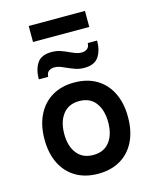

<svg xmlns="http://www.w3.org/2000/svg" viewBox="-132 -988 880 1088"><g transform="rotate(-15 308.0 -443.5)"><path d="M308 12Q232.5 12 177.5 -20.5Q122.5 -53 92.8 -112.8Q63 -172.5 63 -255Q63 -336.5 92.8 -396.8Q122.5 -457 177.5 -490Q232.5 -523 308 -523Q384 -523 439 -490.2Q494 -457.5 523.5 -397.2Q553 -337 553 -255Q553 -173 523.5 -113Q494 -53 439 -20.5Q384 12 308 12ZM308 -98Q371 -98 404 -141Q437 -184 437 -255Q437 -326.5 404.5 -370.2Q372 -414 308 -414Q246 -414 212.5 -370.5Q179 -327 179 -255Q179 -184 212.5 -141Q246 -98 308 -98ZM387 -588Q358.5 -588 335.2 -596.2Q312 -604.5 291 -614Q273 -622.5 256.2 -628.8Q239.5 -635 222 -635Q203.5 -635 189.8 -625.2Q176 -615.5 175 -592H120Q120 -650 144.5 -686.5Q169 -723 229 -723Q257.5 -723 281 -715Q304.5 -707 325 -697Q342 -689 359 -682.5Q376 -676 394 -676Q413 -676 426.8 -686Q440.5 -696 441 -719H496Q496 -661.5 471.5 -624.8Q447 -588 387 -588ZM143 -805V-899H473V-805Z"/></g></svg>

Font: Overpass Mono
Style: Bold
Weight: 700
Monospace: yes
Designer: Delve Withrington, Dave Bailey
Foundry: Delve Fonts LLC
Version: Version 4.000